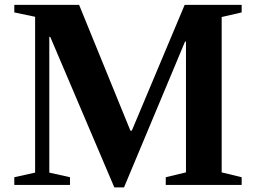

<svg xmlns="http://www.w3.org/2000/svg" viewBox="-20 -782 1084 812"><path d="M463.5 10.5 192.5 -626H188.5V-52L276 -32.5V0H40.5V-32.5L128.5 -52V-711L40.5 -729.5V-761.5H314.5L531.5 -229.5H537.5L761 -761.5H1002V-729.5L917.5 -710V-53L1002 -32.5V0H681V-32.5L766.5 -53V-606H762.5L504.5 10.5Z"/></svg>

Font: Libre Caslon Text SemiBold
Style: Regular
Weight: 600
Designer: Pablo Impallari, Rodrigo Fuenzalida, Katja Schimmel
Foundry: Pablo Impallari, Rodrigo Fuenzalida
Version: Version 2.000